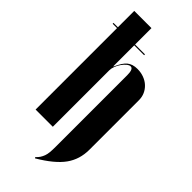

<svg xmlns="http://www.w3.org/2000/svg" viewBox="-278 -743 962 962"><g transform="rotate(45 203.0 -262.0)"><path d="M161 -429Q179 -471 199.5 -488Q220 -505 254 -505Q279 -505 300.5 -497Q322 -489 337.5 -474.5Q353 -460 361.5 -441Q370 -422 370 -399V-48Q370 20 333 71.5Q296 123 208 175L204 170Q215 160 221.5 150Q228 140 232.5 128Q237 116 238.5 100Q240 84 240 62V-447Q240 -490 221 -490Q212 -490 201 -481Q190 -472 180.5 -458.5Q171 -445 165 -429.5Q159 -414 159 -400V0H37V-577H6V-583H37V-699H159V-583H229V-577H159V-429Z"/></g></svg>

Font: Moniqa Black Display
Style: Regular
Weight: 900
Designer: Rajesh Rajput
Foundry: Rajesh Rajput
Version: Version 1.000